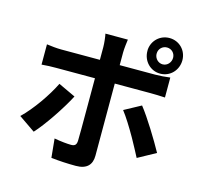

<svg xmlns="http://www.w3.org/2000/svg" viewBox="-127 -1003 1254 1198"><g transform="rotate(15 500.0 -404.0)"><path d="M936 -751C936 -815 887 -865 823 -865C763 -865 715 -820 710 -761V-752V-751C710 -687 759 -635 823 -635C887 -635 936 -687 936 -751ZM770 -746C770 -747 770 -749 770 -751C770 -781 794 -804 823 -804C853 -804 876 -781 876 -751C876 -721 853 -695 823 -695C795 -695 772 -718 770 -746ZM566 -36V-502H795C822 -502 859 -501 891 -499V-628C864 -624 822 -621 794 -621H566V-703C566 -728 572 -774 574 -788H429C433 -771 438 -729 438 -703V-621H189C157 -621 124 -625 94 -629V-498C122 -501 159 -502 189 -502H438V-446V-441V-420V-414V-402V-396V-384C438 -362 438 -337 438 -313V-300C438 -208 438 -118 437 -99C436 -73 427 -62 401 -62C377 -62 335 -66 292 -74L304 48C355 54 410 57 464 57C535 57 566 22 566 -36ZM933 -152C893 -225 817 -350 766 -414L659 -356C687 -320 722 -264 755 -206L760 -197C781 -159 801 -122 818 -89L933 -152ZM344 -359 233 -411C192 -327 116 -218 49 -154L155 -81C210 -140 298 -270 344 -359ZM710 -752V-756V-752Z"/></g></svg>

Font: Glow Sans SC Normal
Style: Bold
Weight: 700
Designer: Ryoko NISHIZUKA (kana, bopomofo & ideographs); Paul D. Hunt (Latin, Greek & Cyrillic); Sandoll Communications, Soo-young
Version: Version 0.93